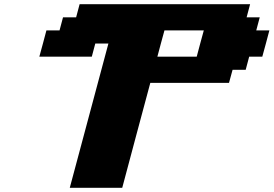

<svg xmlns="http://www.w3.org/2000/svg" viewBox="-20 -895 1304 915"><path d="M312.5 0H562.5Q584.5 -83 629.2 -250Q673.8 -417 696.3 -500H1071.3L1088.4 -562.5H1150.9L1167.5 -625H1230Q1235.8 -646 1247.1 -687.5Q1258.3 -729 1263.7 -750H1201.2L1217.8 -812.5H1155.3L1171.9 -875H359.4L342.8 -812.5H280.3L263.7 -750H201.2Q195.8 -729.5 184.6 -687.7Q173.3 -646 167.5 -625H417.5L434.1 -687.5H496.6ZM917.5 -625H730Q735.4 -645.5 746.6 -687.3Q757.8 -729 763.7 -750H951.2Q945.3 -729 934.1 -687.3Q922.9 -645.5 917.5 -625Z"/></svg>

Font: Faithful 32x
Style: BoldOblique
Weight: 400
Foundry: Faithful Resource Pack
Version: Version 1.0; January 27, 2023